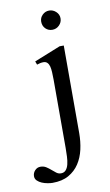

<svg xmlns="http://www.w3.org/2000/svg" viewBox="-136 -530 423 735"><g transform="rotate(-10 76.0 -163.0)"><path d="M147 -452.1Q147 -436.5 135.7 -425.3Q124.5 -414.1 108.9 -414.1Q93.3 -414.1 82.5 -424.8Q71.8 -435.5 71.8 -452.1Q71.8 -467.3 82.8 -478Q93.8 -488.8 108.9 -488.8Q124 -488.8 135.5 -478Q147 -467.3 147 -452.1ZM141.1 -6.8Q141.1 25.9 134.3 56.4Q127.4 86.9 111.8 110.6Q96.2 134.3 70.8 148.7Q45.4 163.1 7.8 163.1Q0 163.1 -11.2 161.1Q-22.5 159.2 -33 154.8Q-43.5 150.4 -50.8 143.3Q-58.1 136.2 -58.1 126Q-58.1 113.3 -49.3 103.8Q-40.5 94.2 -27.8 94.2Q-15.1 94.2 -5.6 100.3Q3.9 106.4 12 113.5Q20 120.6 28.1 126.7Q36.1 132.8 45.9 132.8Q58.1 132.8 65.2 124.5Q72.3 116.2 75.4 103Q78.6 89.8 79.3 73.2Q80.1 56.6 80.1 40V-225.6Q80.1 -240.7 79.3 -254.2Q78.6 -267.6 76.2 -277.1Q73.7 -286.6 68.1 -292.2Q62.5 -297.9 53.2 -297.9Q41.5 -297.9 27.8 -293L22.9 -306.2L125 -347.2H141.1Z"/></g></svg>

Font: Scheherazade
Style: Regular
Weight: 400
Designer: SIL International
Foundry: SIL International
Version: Version 2.100 (build 932/914)